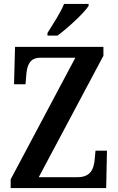

<svg xmlns="http://www.w3.org/2000/svg" viewBox="-20 -951 599 971"><path d="M220 -784V-771H271C325 -811 406 -886 428 -921V-931H304C286 -886 247 -828 220 -784ZM34 0H517L521 -189H463L459 -146C455 -98 439 -55 373 -55H176L503 -669V-714H56L51 -525H109L113 -573C117 -622 131 -659 184 -659H361L34 -44Z"/></svg>

Font: Noto Serif Armenian Condensed SemiBold
Style: Regular
Weight: 600
Width: 3
Designer: Monotype Design Team
Foundry: Monotype Imaging Inc.
Version: Version 2.008